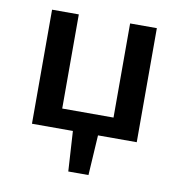

<svg xmlns="http://www.w3.org/2000/svg" viewBox="-68 -482 657 693"><g transform="rotate(10 260.0 -135.5)"><path d="M354 -418H452V0H310L301 147H227L218 0H68V-418H166V-73H354Z"/></g></svg>

Font: EauTestText Semibold
Style: Regular
Weight: 600
Designer: Christian Thalmann (Catharsis Fonts)
Version: Version 0.001;PS 000.001;hotconv 1.0.88;makeotf.lib2.5.64775